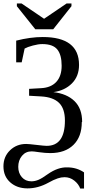

<svg xmlns="http://www.w3.org/2000/svg" viewBox="-21 -878 541 1115"><path d="M456 -170 454 -169Q454 -84 405.5 -36.5Q357 11 271 11Q242 11 207 6Q174 1 163 1Q128 1 106.5 27Q85 53 85 91Q85 127 106 151Q127 175 161 175Q182 175 203 166Q224 157 257 133Q316 92 370 94Q424 94 467 123V217H445Q435 190 410 170.5Q385 151 354 151Q334 151 314 158Q290 166 260 183Q200 216 139 216Q78 216 38.5 181Q-1 146 -1 88Q-1 32 37 -5Q75 -42 131 -42Q145 -42 191 -36.5Q237 -31 250 -31Q356 -31 356 -178Q356 -247 322 -280.5Q288 -314 218 -318L148 -322V-362L218 -366Q275 -369 306 -402.5Q337 -436 337 -496Q337 -560 311.5 -591Q286 -622 225 -622Q201 -622 169.5 -613.5Q138 -605 122 -596L105 -516H73V-642Q156 -663 227 -663Q438 -663 438 -501Q438 -435 396.5 -393.5Q355 -352 289 -343Q367 -334 411.5 -291Q456 -248 456 -170ZM104 -858 235 -769 366 -858H394V-842L288 -708H184L77 -842V-858Z"/></svg>

Font: Libra Serif Modern
Style: Regular
Weight: 400
Designer: Stefan Peev, Context Ltd
Foundry: Stefan Peev, Context Ltd
Version: Version 1.000